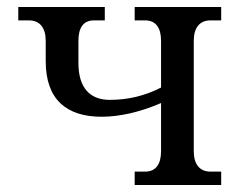

<svg xmlns="http://www.w3.org/2000/svg" viewBox="-20 -526 686 546"><path d="M269 -194C320 -194 378 -207 438 -233V-96C438 -59 423 -38 393 -38H363V0H609V-38H578C548 -38 531 -59 531 -96V-410C531 -447 548 -468 578 -468H609V-506H363V-468H393C423 -468 438 -447 438 -410V-277C391 -253 343 -242 292 -242C236 -242 203 -276 203 -347V-410C203 -447 217 -468 247 -468H278V-506H32V-468H63C93 -468 110 -447 110 -410V-352C110 -244 168 -194 269 -194Z"/></svg>

Font: LT Superior Serif Medium
Style: Regular
Weight: 500
Designer: Daniel Lyons
Foundry: LyonsType
Version: Version 2.120;FEAKit 1.0